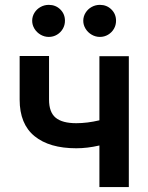

<svg xmlns="http://www.w3.org/2000/svg" viewBox="-20 -758 601 778"><path d="M502 0H382.8V-168.5Q334 -157.2 289.1 -157.2Q180.2 -157.2 119.9 -206.3Q59.6 -255.4 59.6 -354.5V-531.2H178.7V-354.5Q178.7 -303.2 205.6 -281Q232.4 -258.8 289.1 -258.8Q333.5 -258.8 382.8 -270.5V-530.3H502ZM110.4 -673.8Q110.4 -691.4 119.6 -706.3Q128.9 -721.2 144.3 -729.7Q159.7 -738.3 177.7 -738.3Q205.6 -738.3 224.4 -719.7Q243.2 -701.2 243.2 -673.8Q243.2 -656.2 234.6 -641.4Q226.1 -626.5 210.9 -617.4Q195.8 -608.4 177.7 -608.4Q160.2 -608.4 144.5 -617.4Q128.9 -626.5 119.6 -641.6Q110.4 -656.7 110.4 -673.8ZM317.4 -673.8Q317.4 -691.4 326.7 -706.3Q335.9 -721.2 351.3 -729.7Q366.7 -738.3 384.8 -738.3Q412.6 -738.3 431.4 -719.7Q450.2 -701.2 450.2 -673.8Q450.2 -656.2 441.7 -641.4Q433.1 -626.5 418 -617.4Q402.8 -608.4 384.8 -608.4Q367.2 -608.4 351.6 -617.4Q335.9 -626.5 326.7 -641.6Q317.4 -656.7 317.4 -673.8Z"/></svg>

Font: Pretendard SemiBold
Style: Regular
Weight: 600
Designer: Base glyphs from Inter by Rasmus Andersson; Hangeul glyphs from Noto Sans CJK(Source Han Sans) by Jang Soo-young and Kan
Foundry: Kil Hyung-jin
Version: Version 1.309